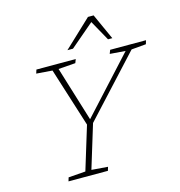

<svg xmlns="http://www.w3.org/2000/svg" viewBox="-131 -1051 1095 1167"><g transform="rotate(-15 416.0 -467.5)"><path d="M696 -676 598 -683.5 607 -707H832.5L825.5 -683.5L733.5 -675.5L391.5 -304.5L308 -31.5L410.5 -23.5L403.5 0H155.5L162.5 -23.5L270 -31.5L353.5 -304.5L236 -676L135.5 -683.5L143 -707H390.5L381.5 -683.5L274 -675.5L380 -331ZM355.5 -772 528.5 -935H564L638 -772H611L540 -899.5L390.5 -772Z"/></g></svg>

Font: Newsreader Caption ExtraLight
Style: Italic
Weight: 275
Italic angle: -17°
Designer: Hugues Gentile
Foundry: Production Type
Version: Version 1.001